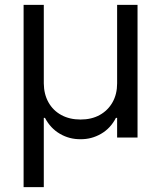

<svg xmlns="http://www.w3.org/2000/svg" viewBox="-20 -566 662 790"><path d="M77.1 204.1V-545.9H160.2V-222.7Q160.6 -178.7 179.4 -145Q198.2 -111.3 232.2 -92.8Q266.1 -74.2 311.5 -74.2Q356.9 -74.2 390.6 -93Q424.3 -111.8 443.1 -145.3Q461.9 -178.7 461.9 -222.7V-545.9H545.9V0H461.9V-81.1H457Q435.1 -38.1 395.8 -15.4Q356.4 7.3 311.5 6.8Q265.6 7.3 226.6 -15.4Q187.5 -38.1 165 -81.1H160.2V204.1Z"/></svg>

Font: GitLab Sans
Style: Regular
Weight: 400
Designer: Rasmus Andersson
Foundry: Modifications by GitLab B.V., manufactured by rsms
Version: Version 4.000;git-c8fb6b7